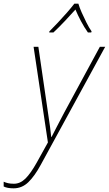

<svg xmlns="http://www.w3.org/2000/svg" viewBox="-130 -783 593 1046"><path d="M-56 243Q-90 243 -110 233V207Q-99 212 -86 215Q-73 218 -54 218Q-20 218 8.5 190Q37 162 70 103L131 -7L53 -528H79L131 -172Q138 -126 142.5 -93Q147 -60 149 -37H151Q162 -59 179 -91.5Q196 -124 219 -168L414 -528H443L92 115Q59 176 24.5 209.5Q-10 243 -56 243ZM138 -606 139 -612Q159 -632 185 -659.5Q211 -687 235 -714.5Q259 -742 275 -763H297Q303 -742 315 -715Q327 -688 341 -660Q355 -632 369 -612L367 -606H349Q329 -634 311 -668Q293 -702 281 -731Q255 -702 223 -668Q191 -634 161 -606Z"/></svg>

Font: Noto Sans Disp Thin
Style: Italic
Weight: 100
Italic angle: -12°
Designer: Monotype Design Team
Foundry: Monotype Imaging Inc.
Version: Version 2.000;GOOG;noto-source:20170915:90ef993387c0